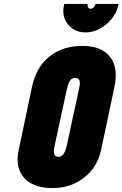

<svg xmlns="http://www.w3.org/2000/svg" viewBox="-20 -952 627 983"><path d="M144 -508 76 -186Q62 -121 81 -77Q100 -33 143.5 -11Q187 11 246 11Q309 11 361 -12.5Q413 -36 449 -80.5Q485 -125 498 -186L566 -507Q587 -605 543.5 -661Q500 -717 401 -717Q302 -717 234 -663.5Q166 -610 144 -508ZM259 -203 323 -498Q328 -520 334 -532Q340 -544 347.5 -548.5Q355 -553 365 -553Q375 -553 381 -548.5Q387 -544 388.5 -532Q390 -520 385 -499L321 -203Q317 -185 311 -173Q305 -161 297 -155Q289 -149 279 -149Q269 -149 263 -154.5Q257 -160 256 -172Q255 -184 259 -203ZM587 -932H469L468 -928Q467 -921 459.5 -914Q452 -907 444 -907Q436 -907 431.5 -914Q427 -921 428 -928L429 -932H309L307 -923Q299 -886 311.5 -855Q324 -824 352 -805Q380 -786 418 -786Q456 -786 491 -805Q526 -824 551.5 -855Q577 -886 585 -923Z"/></svg>

Font: Advent Pro Black
Style: Italic
Weight: 900
Italic angle: -12°
Version: Version 3.000